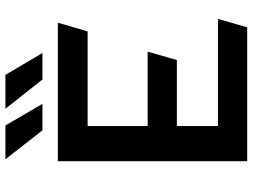

<svg xmlns="http://www.w3.org/2000/svg" viewBox="-132 -802 934 710"><g transform="rotate(-90 335.0 -447.0)"><path d="M208 -757H306L226 -894H101ZM396 -757H494L413 -894H288ZM620 -108 589 0H94V-700H606L574 -590H224V-368H499L468 -260H224V-108Z"/></g></svg>

Font: Talent
Style: Bold
Weight: 600
Designer: Mike Powis
Version: Version 1.001;hotconv 1.0.109;makeotfexe 2.5.65596